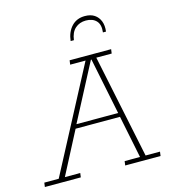

<svg xmlns="http://www.w3.org/2000/svg" viewBox="-143 -871 864 965"><g transform="rotate(-15 288.5 -389.0)"><path d="M-29 0 -26 -22H49L333 -561H253L256 -583H472L469 -561H389L501 -22H576L573 0H389L392 -22H472L427 -243H196L81 -22H161L158 0ZM206 -264H423L363 -558H360ZM286 -675Q291 -721 317.5 -749.5Q344 -778 387 -778Q417 -778 436.5 -765Q456 -752 465 -729Q474 -706 470 -675H454Q459 -715 440 -735Q421 -755 386 -755Q353 -755 330.5 -735Q308 -715 303 -675Z"/></g></svg>

Font: Rokkitt SemiBold Thin
Style: Italic
Weight: 250
Italic angle: -9°
Version: Version 3.103